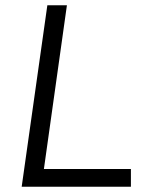

<svg xmlns="http://www.w3.org/2000/svg" viewBox="-20 -706 572 726"><path d="M233 -686 146 -67H475V0H62L159 -686Z"/></svg>

Font: Chivo Light Italic
Style: Regular
Weight: 300
Italic angle: -8.05°
Designer: Hector Gatti
Foundry: Omnibus-Type
Version: Version 1.007